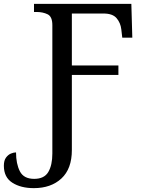

<svg xmlns="http://www.w3.org/2000/svg" viewBox="-30 -734 748 994"><path d="M145 240Q78 240 34 212Q-10 184 -10 124Q-10 97 1 82Q12 67 26.5 61Q41 55 53 55Q53 114 73 153Q93 192 147 192Q199 192 220 156.5Q241 121 241 61V-604Q241 -648 216.5 -660Q192 -672 159 -672H146V-714H650L655 -539H603L598 -582Q594 -616 573.5 -640Q553 -664 506 -664H342V-395H583V-346H342V43Q342 140 288 190Q234 240 145 240Z"/></svg>

Font: NotoSerif-Regular
Style: Regular
Weight: 400
Designer: Monotype Design Team
Foundry: Monotype Imaging Inc.
Version: Version 2.007; ttfautohint (v1.8) -l 8 -r 50 -G 200 -x 14 -D